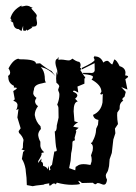

<svg xmlns="http://www.w3.org/2000/svg" viewBox="-20 -654 484 685"><path d="M248.5 -46.4Q249.5 -51.3 249.5 -55.7Q249.5 -60.5 253.9 -60.5Q261.7 -68.4 278.3 -68.4Q286.6 -68.4 296.9 -66.4L302.7 -65.4L306.6 -77.6Q307.1 -81.1 307.1 -85Q307.1 -92.3 304.7 -99.6L310.5 -116.7Q311.5 -122.1 311.5 -126.5Q311.5 -138.2 305.2 -141.6L304.2 -144.5Q309.6 -144.5 310.5 -150.4Q318.8 -164.6 321.8 -181.2L323.2 -195.3L329.6 -209L331.1 -226.1Q314.5 -229 312 -244.1Q340.3 -256.3 345.7 -288.6L346.7 -319.3L340.8 -316.4L337.4 -319.3L341.8 -326.7Q341.8 -350.6 306.6 -370.1Q311 -374 311.5 -378.9V-379.9Q311.5 -386.7 277.8 -389.6L274.9 -394H300.8Q303.7 -393.6 305.7 -393.6Q316.4 -393.6 317.9 -402.8L317.4 -428.7L271 -405.8L272 -411.6Q315.9 -432.1 317.4 -439.9Q317.4 -443.4 314 -448.2L319.3 -456.1V-452.6Q339.4 -452.6 348.6 -430.7Q355.5 -437 362.8 -437Q367.2 -436.5 371.8 -430.7Q376.5 -424.8 380.9 -424.3L387.7 -441.9Q396 -440.4 406.7 -418Q427.7 -412.1 427.7 -393.6Q426.8 -390.6 426.8 -384.8L432.1 -384.3Q437 -383.3 437 -380.4Q436.5 -377.4 427.2 -371.6L434.6 -334.5L412.6 -343.3L428.7 -326.2L424.3 -309.1Q417 -304.2 416.5 -300.3Q416.5 -296.4 419.9 -294.9Q409.2 -289.1 407.2 -276.4L406.7 -264.6L398.4 -252.4Q397.9 -247.6 397.9 -242.2Q397.9 -228 400.9 -211.4L390.1 -195.3L391.6 -178.7L384.3 -156.2L378.9 -108.4L371.1 -85.9L369.1 -61.5Q366.2 -44.4 361.8 -38.6Q357.4 -32.7 357.4 -27.3Q357.4 -21 361.8 -12.7Q359.9 4.9 350.1 4.9Q347.2 4.9 340.3 2Q333.5 -1 329.1 -1Q326.2 -1 324.5 1.2Q322.8 3.4 318.8 3.4L310.5 -2L272 -1Q265.6 -8.3 258.8 -8.8L266.1 2.4Q255.4 5.4 236.8 5.4Q211.9 5.4 182.6 -2.4L179.2 3.9Q177.2 0.5 172.9 0.5Q167 0.5 161.6 7.3Q155.8 7.8 155.3 7.8L155.8 0Q137.7 2.4 135.3 4.9Q101.6 8.3 96.7 10.3L75.7 6.3Q75.2 -22.9 72.3 -39.6L71.3 -50.8Q67.4 -72.8 58.1 -86.9L62.5 -112.3L68.4 -116.7L56.6 -121.1L61.5 -125.5Q61.5 -144.5 64 -154.8Q60.1 -168.5 47.9 -179.7L46.4 -186L53.7 -196.3L42 -234.9L45.9 -265.1L37.6 -261.2Q42.5 -270 42.5 -280.8Q40.5 -291 27.3 -294.4L32.7 -299.8L27.3 -329.1Q40 -336.4 40 -339.4Q40 -341.8 29.3 -341.8L29.8 -347.7Q10.3 -356.9 9.8 -377L8.8 -383.3Q16.1 -387.2 16.1 -394.5V-397Q14.6 -404.8 10.3 -409.7Q26.4 -441.4 45.9 -444.8Q46.4 -442.4 53.2 -442.4Q108.4 -442.4 108.4 -427.2L123 -428.2Q144.5 -410.2 164.1 -400.4L178.2 -381.8Q154.3 -409.2 125.5 -414.6Q137.7 -402.3 139.6 -380.9Q139.6 -360.4 145 -360.4L128.9 -356.4Q101.1 -351.6 101.1 -334Q98.6 -327.6 98.6 -319.8Q100.6 -311 110.4 -304.7Q105 -297.9 105 -291.5Q106.4 -281.2 115.7 -275.4Q104 -259.8 104 -243.7Q107.9 -219.2 124.5 -203.6L126 -193.8Q116.2 -183.6 116.2 -171.9Q118.2 -157.7 124 -148.4V-132.8Q126 -120.6 137.7 -110.8L126.5 -107.9L128.9 -106.4Q128.9 -99.1 116.7 -80.1L115.7 -72.3L127.9 -88.4L127 -76.7Q131.8 -76.7 133.3 -69.8L133.8 -62Q147.9 -58.6 149.9 -49.3L153.8 -62.5L155.3 -45.4Q158.2 -47.9 160.6 -49.8L158.7 -52.7Q158.2 -54.2 158.2 -55.7Q158.2 -60.5 165.5 -65.9L173.8 -113.3L177.2 -113.8Q182.6 -113.8 182.6 -118.7Q179.2 -130.4 178.2 -145.3Q177.2 -160.2 175.3 -185.1Q182.6 -185.5 182.6 -206.5L189 -234.4Q188.5 -256.8 188.5 -267.6Q188.5 -274.4 184.1 -280.8Q191.9 -299.8 191.9 -316.4Q191.9 -322.8 189.7 -326.4Q187.5 -330.1 187.5 -334.5L191.4 -345.7Q191.4 -351.1 181.2 -358.9Q180.7 -367.2 180.2 -374.5L181.6 -397.9Q183.6 -392.1 185.1 -386.2L184.1 -403.3Q177.7 -421.9 177.7 -431.6Q177.7 -444.8 188 -444.8L184.6 -445.8L189 -450.2L188.5 -440.4Q192.9 -441.4 198.2 -441.4Q205.1 -441.4 212.6 -439.9Q220.2 -438.5 225.1 -438.5Q228.5 -438.5 231.4 -439.9Q234.4 -441.4 238.8 -444.8Q242.7 -441.4 249.3 -437.7Q255.9 -434.1 262.7 -433.1Q267.6 -429.2 267.6 -421.4L265.6 -410.6L269 -411.6V-405.8L266.1 -404.8L281.7 -380.4H283.7V-374.5H281.2V-355.5Q271 -351.6 256.3 -345.2L259.3 -323.7Q248 -330.6 244.1 -330.6Q240.7 -330.6 240.7 -326.7Q255.9 -320.8 255.9 -313.5Q255.9 -308.6 248 -301.8L257.3 -292Q242.7 -290 242.7 -256.8L245.6 -221.2L258.8 -217.3Q247.6 -212.4 241.2 -202.1L260.7 -198.2Q250 -189.9 250 -186.5L252.4 -185.5L246.1 -162.1Q247.1 -158.7 247.1 -156.2Q247.1 -151.9 243.2 -151.9Q238.3 -151.9 238.3 -143.1Q238.3 -125 233.9 -107.4L231.9 -80.6L226.6 -54.2ZM72.8 -633.8Q83 -633.8 89.4 -628.9H97.7L91.3 -626Q92.8 -621.6 102.1 -612.1Q111.3 -602.5 111.3 -597.7L109.4 -590.3L112.3 -572.3Q112.3 -559.6 102.5 -559.6L91.8 -558.1L95.7 -555.7L76.2 -544.4V-548.8L70.3 -543.9L62.5 -545.4V-562L56.6 -543L46.4 -550.3Q29.3 -550.3 26.9 -573.2L16.6 -580.1L22 -581.1L17.1 -588.9Q25.4 -618.7 56.6 -634.3V-630.4Z"/></svg>

Font: Truetypewriter PolyglOTT
Style: Regular
Weight: 400
Designer: Sergey Beatoff a.k.a. Sam_T
Version: Version 3.76